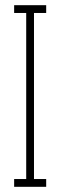

<svg xmlns="http://www.w3.org/2000/svg" viewBox="-20 -720 232 740"><path d="M34.5 0V-30H81V-670H34.5V-700H158V-670H111V-30H158V0Z"/></svg>

Font: Imbue Thin 10pt Thin
Style: Regular
Weight: 250
Version: Version 1.102